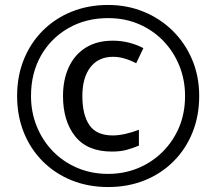

<svg xmlns="http://www.w3.org/2000/svg" viewBox="-20 -744 872 774"><path d="M416 10Q336 10 269 -17Q202 -44 152.5 -93.5Q103 -143 76 -210Q49 -277 49 -357Q49 -437 76 -504Q103 -571 152.5 -620.5Q202 -670 269 -697Q336 -724 416 -724Q492 -724 558.5 -697Q625 -670 675.5 -620.5Q726 -571 754.5 -504Q783 -437 783 -357Q783 -277 756 -210Q729 -143 679.5 -93.5Q630 -44 563 -17Q496 10 416 10ZM416 -43Q480 -43 536 -66Q592 -89 635 -131.5Q678 -174 702 -231Q726 -288 726 -357Q726 -422 703 -479Q680 -536 638.5 -579Q597 -622 540.5 -646.5Q484 -671 416 -671Q326 -671 255.5 -630.5Q185 -590 145 -519.5Q105 -449 105 -357Q105 -292 128 -235Q151 -178 192.5 -135Q234 -92 291 -67.5Q348 -43 416 -43ZM431 -133Q332 -133 283 -194.5Q234 -256 234 -357Q234 -422 257 -472.5Q280 -523 325 -551.5Q370 -580 435 -580Q500 -580 558 -550L529 -489Q479 -515 436 -515Q377 -515 344.5 -473Q312 -431 312 -357Q312 -281 340.5 -239.5Q369 -198 435 -198Q458 -198 486.5 -204.5Q515 -211 540 -221V-157Q516 -147 491 -140Q466 -133 431 -133Z"/></svg>

Font: Noto Sans Old North Arabian
Style: Regular
Weight: 400
Designer: Monotype Design Team
Foundry: Monotype Imaging Inc.
Version: Version 2.001; ttfautohint (v1.8.4.7-5d5b)